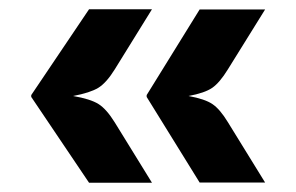

<svg xmlns="http://www.w3.org/2000/svg" viewBox="-20 -484 640 415"><path d="M172.5 -89 47.5 -274.5V-278.5L172.5 -464H308.5L228 -334Q210 -305 192.5 -294.2Q175 -283.5 138 -276.5Q175.5 -270 192.8 -259.2Q210 -248.5 228 -219.5L308.5 -89ZM411.5 -89.5 297 -274.5V-278.5L411.5 -463.5H553L472.5 -334Q455 -305.5 438.8 -294.2Q422.5 -283 387.5 -276.5Q423 -270 439.2 -259Q455.5 -248 472.5 -220L553 -89.5Z"/></svg>

Font: Spline Sans Mono
Style: Regular
Weight: 400
Monospace: yes
Designer: Eben Sorkin, Mirko Velimirovic
Foundry: Sorkin Type
Version: Version 1.004